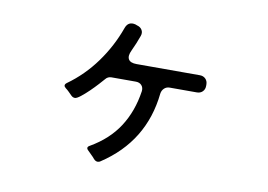

<svg xmlns="http://www.w3.org/2000/svg" viewBox="-68 -671 1136 815"><g transform="rotate(10 500.0 -264.0)"><path d="M380 29Q377 25 373.5 21.5Q370 18 366 14L351 -1Q336 -14 353 -23Q431 -68 474 -134.5Q517 -201 530 -289Q532 -305 523 -315Q514 -325 498 -325H393Q377 -325 367 -312Q361 -305 346 -288.5Q331 -272 313.5 -255Q296 -238 279.5 -225Q263 -212 255 -212Q246 -212 239 -219L225 -233Q221 -237 217.5 -240Q214 -243 210 -246Q196 -257 210 -268Q280 -318 331 -388.5Q382 -459 411 -540Q422 -572 454 -564L462 -561Q477 -557 483.5 -545.5Q490 -534 485 -520Q479 -503 472 -486Q465 -469 457 -452Q445 -427 453 -413Q461 -399 488 -399H761Q776 -399 785.5 -389.5Q795 -380 795 -365V-359Q795 -344 785.5 -334.5Q776 -325 761 -325H644Q630 -325 620.5 -316Q611 -307 609 -293Q587 -83 409 34Q404 38 397 38Q388 38 380 29Z"/></g></svg>

Font: Higure Gothic Medium
Style: Regular
Weight: 500
Designer: Yoshimichi Ohira
Foundry: Positype
Version: Version 1.000